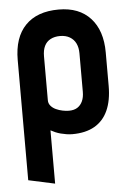

<svg xmlns="http://www.w3.org/2000/svg" viewBox="-52 -547 544 804"><g transform="rotate(-5 219.5 -145.5)"><path d="M406 -171V-312Q406 -404 358.5 -456Q311 -508 225 -508Q134 -508 85 -457.5Q36 -407 36 -312V193L147 217V-7Q156 -2 166.5 2.5Q177 7 188.5 10Q200 13 212.5 15Q225 17 237 17Q293 17 330.5 -4.5Q368 -26 387 -68Q406 -110 406 -171ZM296 -318V-156Q296 -133 288.5 -116.5Q281 -100 267 -91Q253 -82 231 -82Q219 -82 204.5 -85Q190 -88 177 -94Q164 -100 155.5 -110Q147 -120 147 -133V-318Q147 -344 155.5 -361.5Q164 -379 181 -388Q198 -397 221 -397Q245 -397 262 -387Q279 -377 287.5 -359.5Q296 -342 296 -318Z"/></g></svg>

Font: Advent Pro
Style: Bold
Weight: 700
Designer: VivaRado, Andreas Kalpakidis
Foundry: VivaRado, Andreas Kalpakidis
Version: Version 3.000